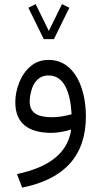

<svg xmlns="http://www.w3.org/2000/svg" viewBox="-20 -625 477 906"><path d="M234.4 -440.4 307.1 -588.4 272.5 -605.5 210.4 -479 148.4 -605.5 113.8 -588.4 186.5 -440.4ZM385.3 -76.2C385.3 -205.1 334 -342.3 209.5 -342.3C175.8 -342.3 147.5 -332 124 -312C100.6 -292 83 -266.6 70.8 -235.8C58.6 -205.1 52.2 -174.3 52.2 -142.6C52.2 -44.4 112.3 2 223.1 2C252.4 2 289.1 -5.4 315.9 -13.7C299.8 96.2 214.4 163.6 60.1 196.3L84.5 260.3C281.7 220.7 385.3 111.8 385.3 -76.2ZM225.6 -71.8C157.7 -71.8 120.1 -92.3 120.1 -145.5C120.1 -162.1 123 -180.2 128.4 -199.2C139.2 -237.8 164.1 -269 209 -269C282.7 -269 312 -189.9 317.9 -85.9C288.1 -77.6 255.4 -71.8 225.6 -71.8Z"/></svg>

Font: Vazirmatn Light
Style: Regular
Weight: 300
Designer: Saber Rastikerdar
Foundry: Saber Rastikerdar
Version: Version 33.003